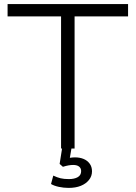

<svg xmlns="http://www.w3.org/2000/svg" viewBox="-20 -725 662 937"><path d="M278 0V-645H17V-705H605V-645H344V0ZM315 192Q291 192 267.5 187Q244 182 229 173L240 132Q259 141 275.5 145Q292 149 316 149Q343 149 359.5 139.5Q376 130 376 110Q376 96 366 88Q356 80 337 80Q327 80 315 82Q303 84 287 89L271 75L286 -20H332L319 56L297 50Q309 47 322 45Q335 43 346 43Q369 43 387.5 50.5Q406 58 417.5 73.5Q429 89 429 111Q429 135 414 153.5Q399 172 374 182Q349 192 315 192Z"/></svg>

Font: Nunito Sans 9pt Light
Style: Regular
Weight: 300
Version: Version 3.101;gftools[0.9.27]